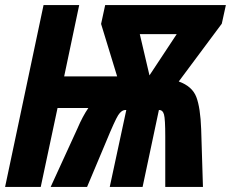

<svg xmlns="http://www.w3.org/2000/svg" viewBox="-24 -734 907 754"><path d="M525 -600H670L563 -438ZM136 0 202 -310H323Q312 -294 301.5 -274.5Q291 -255 279 -227L175 0H318L392 -176Q427 -261 440 -281.5Q453 -302 469 -302H472L407 0H536L600 -302H602Q615 -302 620 -284.5Q625 -267 625 -198V0H773L766 -227Q763 -311 747 -353Q731 -395 678 -414L847 -641L863 -714H389L373 -640L436 -434H228L287 -714H147L-4 0Z"/></svg>

Font: Noto Sans UI Condensed ExtraBold
Style: Italic
Weight: 800
Width: 3
Designer: Monotype Design Team
Foundry: Monotype Imaging Inc.
Version: 1.001